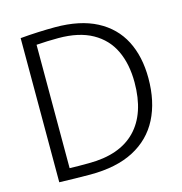

<svg xmlns="http://www.w3.org/2000/svg" viewBox="-108 -829 880 929"><g transform="rotate(-15 332.0 -364.5)"><path d="M231 2Q188 2 151.5 1Q115 0 76 -1V-723Q120 -727 165.5 -729Q211 -731 250 -731Q375 -731 458 -687.5Q541 -644 582 -564.5Q623 -485 623 -376Q623 -259 579.5 -174Q536 -89 449 -43.5Q362 2 231 2ZM238 -53Q393 -53 473 -135.5Q553 -218 553 -374Q553 -466 521 -533.5Q489 -601 422 -638.5Q355 -676 252 -676Q226 -676 197 -675Q168 -674 142 -672V-54Q164 -53 185.5 -53Q207 -53 238 -53Z"/></g></svg>

Font: Murecho Light
Style: Regular
Weight: 300
Designer: Neil Summerour
Foundry: Positype
Version: Version 1.010; ttfautohint (v1.8.3)